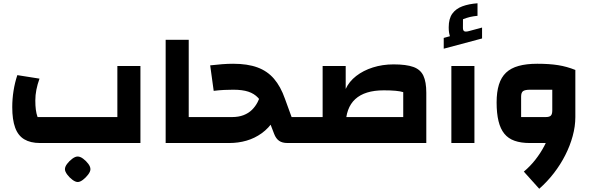

<svg xmlns="http://www.w3.org/2000/svg" viewBox="-20 -873 3609 1172"><path d="M224.4 0Q165.8 0 128 -22.7Q90.2 -45.3 72.5 -93.9Q54.8 -142.4 54.8 -218.9Q54.8 -269.2 62.7 -319.1Q70.6 -369 85.8 -414.4L221.1 -393Q208.4 -357.6 202 -324.9Q195.6 -292.2 195.6 -260Q195.6 -228.1 198.7 -203.8Q201.8 -179.6 209.3 -158.4H696.4V-470H837.2V0ZM454.6 238Q440.4 238 422.1 224.4Q403.8 210.9 390.1 192.3Q376.4 173.6 376.4 159.8Q376.4 144.6 389.8 127Q403.1 109.3 421.4 95.8Q439.6 82.4 453.9 82.4Q469.7 82.4 487.5 95.7Q505.4 109 518.7 126.7Q532 144.3 532 159.9Q532 174 518.3 192.3Q504.6 210.6 486.7 224.3Q468.8 238 454.6 238Z M991.2 0V-630H1132V-158.4H1229.2V0Z M1760 -158.4H1839V0H1735.1Q1702.8 0 1683.6 -13.5Q1664.3 -27 1653.3 -56L1593.4 -212.4Q1578.5 -251.4 1555 -276.6Q1531.4 -301.7 1495.3 -313.6Q1459.2 -325.4 1403.8 -325.4Q1378 -325.4 1348 -324Q1318 -322.6 1284.4 -318.4L1263 -474Q1301.9 -478.5 1336.7 -481.2Q1371.6 -483.8 1403.2 -483.8Q1491 -483.8 1551.5 -461.5Q1612.1 -439.3 1652.6 -392.1Q1693.1 -345 1719.4 -270ZM1574.6 -305.3 1705.6 -261.1Q1685.3 -189.8 1652.9 -140.1Q1620.4 -90.4 1577.6 -59.7Q1534.8 -28.9 1484.8 -14.5Q1434.8 0 1379.6 0H1189V-158.4H1395.9Q1436.6 -158.4 1466.9 -170.2Q1497.1 -182 1517.8 -202.3Q1538.5 -222.6 1552.2 -249Q1565.9 -275.3 1574.6 -305.3Z M2582.2 -158.4V0H1797V-158.4ZM2441.4 0V-310.6Q2406.4 -321.6 2322.8 -321.6Q2207 -321.6 2148.6 -268Q2090.2 -214.4 2090.2 -107.2H1949.4V-470H2090.2V-330.1Q2110.9 -375.4 2154.1 -409Q2197.3 -442.6 2256.2 -461.3Q2315.1 -480 2382.6 -480Q2459.6 -480 2503 -464.4Q2546.4 -448.9 2564.3 -411.1Q2582.2 -373.3 2582.2 -306.8V0Z M2735.2 0V-470H2876V0ZM2842.7 -683.3 2922.6 -704.8V-638.2L2688.6 -575.7V-641.5L2726.5 -652Q2722.8 -663.4 2720.9 -676Q2719 -688.6 2719 -706.2Q2719 -759.2 2740.9 -789.5Q2762.8 -819.9 2802.6 -834.6Q2842.3 -849.2 2894.8 -853V-776.5Q2869.9 -774.2 2849.2 -769.4Q2828.6 -764.5 2806.1 -755.6L2805.8 -702.5Q2805.8 -686.8 2814.1 -682.3Q2822.3 -677.8 2842.7 -683.3Z M3213.4 0Q3159.8 0 3121.1 -13.7Q3082.5 -27.3 3058.5 -56.9Q3034.5 -86.4 3023 -133.8Q3011.4 -181.2 3011.4 -247.6Q3011.4 -311.5 3025.5 -356.5Q3039.5 -401.4 3069 -429.5Q3098.4 -457.5 3145.9 -470.6Q3193.4 -483.8 3259.4 -483.8Q3333.3 -483.8 3386.7 -475.3Q3440.2 -466.8 3492 -446V-158.4L3414.7 0ZM3310.5 -158.4Q3333.4 -158.4 3342.3 -167.1Q3351.2 -175.8 3351.2 -199.3V-325.4H3216.9Q3184.6 -325.4 3172.8 -316.7Q3161 -308 3161 -283.3V-158.4ZM3271.6 279.2 3177.5 174.6Q3216 142.6 3247.8 102.1Q3279.5 61.7 3302.7 17.5Q3326 -26.6 3338.6 -71.5Q3351.2 -116.3 3351.2 -158.4H3492Q3492 -102 3475.8 -42.7Q3459.7 16.6 3430.6 73.9Q3401.5 131.3 3361.2 183.5Q3320.9 235.8 3271.6 279.2Z"/></svg>

Font: Changa
Style: Regular
Weight: 400
Designer: Eduardo Rodriguez Tunni
Foundry: Eduardo Rodriguez Tunni
Version: Version 3.003